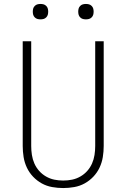

<svg xmlns="http://www.w3.org/2000/svg" viewBox="-20 -944 640 972"><path d="M300 8Q272 8 244 3Q216 -2 191.5 -15.5Q167 -29 147.5 -49.5Q128 -70 116 -95.5Q104 -121 99.5 -149Q95 -177 95 -205V-735H138V-205Q138 -182 141.5 -159.5Q145 -137 154 -116.5Q163 -96 178 -79Q193 -62 213 -50.5Q233 -39 255 -34.5Q277 -30 300 -30Q323 -30 345 -34.5Q367 -39 387 -50.5Q407 -62 422 -79Q437 -96 446 -116.5Q455 -137 458.5 -159.5Q462 -182 462 -205V-735H505V-205Q505 -177 500.5 -149Q496 -121 484 -95.5Q472 -70 452.5 -49.5Q433 -29 408.5 -15.5Q384 -2 356 3Q328 8 300 8ZM415 -846Q407 -846 399.5 -848Q392 -850 386 -856Q380 -862 378 -869.5Q376 -877 376 -885Q376 -893 378 -900.5Q380 -908 386 -914Q392 -920 399.5 -922Q407 -924 415 -924Q423 -924 430.5 -922Q438 -920 444 -914Q450 -908 452 -900.5Q454 -893 454 -885Q454 -877 452 -869.5Q450 -862 444 -856Q438 -850 430.5 -848Q423 -846 415 -846ZM185 -846Q177 -846 169.5 -848Q162 -850 156 -856Q150 -862 148 -869.5Q146 -877 146 -885Q146 -893 148 -900.5Q150 -908 156 -914Q162 -920 169.5 -922Q177 -924 185 -924Q193 -924 200.5 -922Q208 -920 214 -914Q220 -908 222 -900.5Q224 -893 224 -885Q224 -877 222 -869.5Q220 -862 214 -856Q208 -850 200.5 -848Q193 -846 185 -846Z"/></svg>

Font: Iosevka Aile Extralight
Style: Regular
Weight: 200
Designer: Belleve Invis
Foundry: Belleve Invis
Version: Version 31.1.0; ttfautohint (v1.8.4)